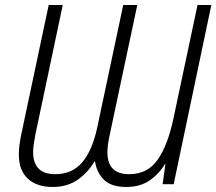

<svg xmlns="http://www.w3.org/2000/svg" viewBox="-20 -734 862 765"><path d="M189 11Q127 11 91 -22Q55 -55 55 -119Q55 -136 57.5 -155.5Q60 -175 64 -195L174 -714H230L121 -198Q117 -177 114.5 -159.5Q112 -142 112 -128Q112 -40 200 -40Q267 -40 307 -86.5Q347 -133 367 -224L471 -714H527L417 -196Q408 -155 408 -127Q408 -40 495 -40Q568 -40 608 -97.5Q648 -155 670 -257L767 -714H822L672 0H628L639 -80H637Q612 -39 574.5 -14Q537 11 483 11Q423 11 394 -18Q365 -47 359 -90H356Q330 -46 289 -17.5Q248 11 189 11Z"/></svg>

Font: Noto Sans SemiCondensed Light
Style: Italic
Weight: 300
Width: 4
Italic angle: -12°
Designer: Monotype Design Team
Foundry: Monotype Imaging Inc.
Version: Version 2.013; ttfautohint (v1.8.4.7-5d5b)